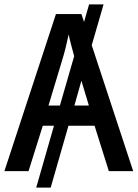

<svg xmlns="http://www.w3.org/2000/svg" viewBox="-20 -780 627 875"><path d="M476 0H587L398 -574L452 -760H386L363 -680L351 -716H235L0 0H110L175 -207H226L145 75H211L292 -207H411ZM201 -299 264 -508C273 -536 285 -585 293 -623C298 -597 310 -554 318 -524L253 -299ZM385 -299H319L351 -412Z"/></svg>

Font: Noto Sans SemiCondensed Medium
Style: Regular
Weight: 500
Width: 4
Designer: Monotype Design Team
Foundry: Monotype Imaging Inc.
Version: Version 2.013